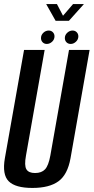

<svg xmlns="http://www.w3.org/2000/svg" viewBox="-28 -921 462 946"><path d="M131.5 5Q48 5 15 -27.8Q-18 -60.5 -4 -141.5L90.5 -675H192L100 -154.5Q91 -105.5 102 -87Q113 -68.5 144.5 -68.5Q177 -68.5 194 -86.8Q211 -105 220 -154.5L312 -675H413.5L319.5 -141.5Q305 -60.5 260 -27.8Q215 5 131.5 5ZM202.5 -704.5Q190 -704.5 182 -712.8Q174 -721 174 -733.5Q174 -748.5 185.5 -759.5Q197 -770.5 212 -770.5Q224.5 -770.5 232.5 -762.2Q240.5 -754 240.5 -742Q240.5 -726.5 228.8 -715.5Q217 -704.5 202.5 -704.5ZM320.5 -704.5Q307.5 -704.5 299.5 -712.8Q291.5 -721 291.5 -733.5Q291.5 -748.5 303.2 -759.5Q315 -770.5 329.5 -770.5Q342 -770.5 350 -762.2Q358 -754 358 -742Q358 -726.5 346.2 -715.5Q334.5 -704.5 320.5 -704.5ZM246 -818.5 199.5 -901H252.5L282.5 -843.5L332 -901H385.5L311.5 -818.5Z"/></svg>

Font: Anybody Condensed Medium
Style: Italic
Weight: 500
Width: 3
Italic angle: -10°
Designer: Tyler Finck
Foundry: Etcetera Type Company
Version: Version 1.010; ttfautohint (v1.8.3) -l 8 -r 50 -G 200 -x 14 